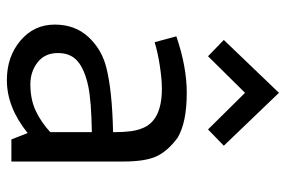

<svg xmlns="http://www.w3.org/2000/svg" viewBox="-150 -630 792 531"><g transform="rotate(90 245.5 -364.0)"><path d="M47.5 0ZM96.2 -396.2 80 -456.2Q163.8 -485 236.2 -485Q317.5 -485 360 -460Q397.5 -432.5 411.9 -401.2Q426.2 -370 426.2 -310V0H365L347.5 -45Q276.2 12.5 201.2 12.5Q136.2 12.5 91.9 -25Q47.5 -62.5 47.5 -120Q47.5 -176.2 81.9 -213.1Q116.2 -250 166.2 -262.5Q230 -278.8 345 -281.2V-285Q345 -336.2 335 -360Q315 -416.2 225 -416.2Q198.8 -416.2 161.9 -410.6Q125 -405 96.2 -396.2ZM345 -107.5V-222.5Q258.8 -221.2 217.5 -212.5Q171.2 -202.5 148.8 -183.1Q126.2 -163.8 126.2 -128.8Q126.2 -92.5 151.9 -72.5Q177.5 -52.5 212.5 -52.5Q253.8 -52.5 285 -66.9Q316.2 -81.2 345 -107.5ZM337.5 -543.8 236.2 -646.2 135 -543.8 90 -587.5 236.2 -740 382.5 -587.5Z"/></g></svg>

Font: Cambay
Style: Regular
Weight: 400
Designer: Pooja Saxena
Foundry: Pooja Saxena
Version: Version 1.181;PS 001.181;hotconv 1.0.70;makeotf.lib2.5.58329